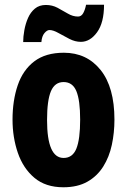

<svg xmlns="http://www.w3.org/2000/svg" viewBox="-20 -782 538 812"><path d="M464 -276Q464 -221 453 -169.5Q442 -118 416.5 -77.5Q391 -37 349.5 -13.5Q308 10 248 10Q173 10 125.5 -30Q78 -70 55.5 -135.5Q33 -201 33 -276Q33 -357 55 -421.5Q77 -486 125 -522.5Q173 -559 250 -559Q347 -559 405.5 -486Q464 -413 464 -276ZM179 -274Q179 -114 249 -114Q287 -114 303 -153.5Q319 -193 319 -276Q319 -358 303 -396.5Q287 -435 249 -435Q212 -435 195.5 -396.5Q179 -358 179 -274ZM78 -604Q78 -627 83 -654.5Q88 -682 98.5 -706Q109 -730 127.5 -745.5Q146 -761 174 -761Q201 -761 223.5 -749Q246 -737 267 -724.5Q288 -712 310 -712Q324 -712 332 -726.5Q340 -741 344 -762H420Q420 -686 390.5 -645.5Q361 -605 322 -605Q298 -605 273.5 -617.5Q249 -630 227 -642.5Q205 -655 189 -655Q179 -655 168 -642Q157 -629 155 -604Z"/></svg>

Font: Noto Sans Malayalam ExtraCondensed ExtraBold
Style: Regular
Weight: 800
Width: 2
Designer: Jelle Bosma - Monotype Design Team
Foundry: Monotype Imaging Inc.
Version: Version 2.104; ttfautohint (v1.8.4.7-5d5b)